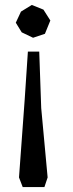

<svg xmlns="http://www.w3.org/2000/svg" viewBox="-20 -568 294 778"><path d="M80 -164 57 151 72 190H160L173 151L147 -130L139 -359H93ZM68 -437 114 -415 162 -431 184 -485 156 -529 109 -548 65 -521 44 -476Z"/></svg>

Font: Alike Angular
Style: Regular
Weight: 400
Version: Version 1.210